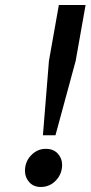

<svg xmlns="http://www.w3.org/2000/svg" viewBox="-20 -732 361 765"><path d="M151 -193 175 -489.5 214.5 -712H321L281.5 -489.5L201 -193ZM142.5 13Q113.5 13 96.5 -6.2Q79.5 -25.5 79.5 -51Q79.5 -88 104.2 -113.5Q129 -139 162 -139Q193 -139 210.2 -120Q227.5 -101 227.5 -75.5Q227.5 -39 202.8 -13Q178 13 142.5 13Z"/></svg>

Font: Overpass SemiBold
Style: Italic
Weight: 600
Italic angle: -10°
Designer: Delve Withrington, Dave Bailey, Thomas Jockin
Foundry: Delve Fonts LLC
Version: Version 4.000